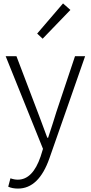

<svg xmlns="http://www.w3.org/2000/svg" viewBox="-20 -861 530 1121"><path d="M85 240Q52 240 28 229L41 180Q63 188 84 188Q171 188 217 53L231 8L13 -533H76L200 -207Q204 -195 214 -170Q242 -93 256 -57H261Q270 -84 289 -143Q303 -187 309 -207L418 -533H477L373 -235L269 62Q207 240 85 240ZM229 -635 197 -665 348 -841 391 -803 310 -719Z"/></svg>

Font: GenSekiGothic TW L
Style: Regular
Weight: 300
Version: Version 1.501;PS 1;hotconv 16.6.51;makeotf.lib2.5.65220